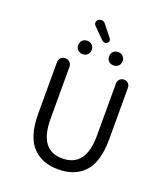

<svg xmlns="http://www.w3.org/2000/svg" viewBox="-175 -1182 1071 1238"><g transform="rotate(20 360.5 -563.0)"><path d="M371.1 -63.5Q316.4 -63.5 273.9 -79.1Q231.4 -94.7 197.8 -127.9Q164.1 -161.1 146 -218.8Q127.9 -276.4 127.9 -355.5V-710Q127.9 -728.5 140.1 -740.7Q152.3 -752.9 170.4 -752.9Q188.5 -752.9 201.2 -740.7Q213.9 -728.5 213.9 -710V-353.5Q213.9 -138.7 371.1 -138.7Q532.2 -138.7 532.2 -353.5V-711.9Q532.2 -729.5 544.4 -741.2Q556.6 -752.9 573.7 -752.9Q590.8 -752.9 602.5 -741.2Q614.3 -729.5 614.3 -711.9V-355.5Q614.3 -276.4 596.2 -218.8Q578.1 -161.1 544.4 -127.9Q510.7 -94.7 467.8 -79.1Q424.8 -63.5 371.1 -63.5ZM395.5 -970.7Q401.4 -962.9 399.9 -953.6Q398.4 -944.3 390.6 -939.5Q382.8 -933.6 374 -933.6Q364.3 -933.6 354.5 -942.4L281.2 -1015.6Q272.5 -1024.4 273.4 -1037.1Q274.4 -1049.8 285.2 -1057.6Q293.9 -1063.5 304.7 -1063.5Q307.6 -1063.5 310.5 -1063.5Q324.2 -1060.5 333 -1049.8ZM218.8 -861.3Q218.8 -881.8 231.9 -894.5Q245.1 -907.2 265.1 -907.2Q285.2 -907.2 298.3 -894.5Q311.5 -881.8 311.5 -861.3Q311.5 -840.8 298.3 -828.1Q285.2 -815.4 265.1 -815.4Q245.1 -815.4 231.9 -828.1Q218.8 -840.8 218.8 -861.3ZM430.7 -861.3Q430.7 -881.8 443.8 -894.5Q457 -907.2 477.1 -907.2Q497.1 -907.2 510.3 -894.5Q523.4 -881.8 523.4 -861.3Q523.4 -840.8 510.3 -828.1Q497.1 -815.4 477.1 -815.4Q457 -815.4 443.8 -828.1Q430.7 -840.8 430.7 -861.3Z"/></g></svg>

Font: Gen Jyuu Gothic Regular
Style: Regular
Weight: 400
Designer: [Source Han Sans]
Ryoko NISHIZUKA  (kana & ideographs); Paul D. Hunt (Latin, Greek & Cyrillic); Wenlong ZHANG  (bopomofo
Version: Version 1.002.20150607